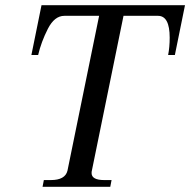

<svg xmlns="http://www.w3.org/2000/svg" viewBox="-20 -720 733 740"><path d="M149 -26H176Q231 -26 240 -62L362 -659H228Q190 -659 164.5 -609Q139 -559 127 -508H101L140 -700H693L654 -508H628Q634 -538 634 -575Q634 -659 589 -659H456L334 -62Q333 -59 333 -53Q333 -26 382 -26H410L405 0H144Z"/></svg>

Font: Taviraj
Style: Italic
Weight: 400
Italic angle: -12°
Designer: Katatrad Team
Foundry: CadsonDemak
Version: Version 1.001